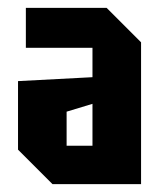

<svg xmlns="http://www.w3.org/2000/svg" viewBox="-20 -720 416 490"><path d="M26 -338V-513L216 -523V-598H46V-700H252L340 -612V-250H114ZM150 -435V-348H216V-455Z"/></svg>

Font: Tektur Condensed SemiBold
Style: Regular
Weight: 600
Width: 3
Designer: Adam Jagosz
Foundry: Adam Jagosz
Version: Version 1.005;gftools[0.9.30]